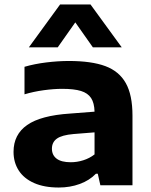

<svg xmlns="http://www.w3.org/2000/svg" viewBox="-20 -828 676 858"><path d="M572 -311.5V0H428.5L417 -51.5H408.5Q379.5 -21.5 336.2 -5.8Q293 10 242.5 10Q177.5 10 132 -10.2Q86.5 -30.5 63.5 -66.5Q40.5 -102.5 40.5 -149.5Q40.5 -227 101.5 -269.5Q162.5 -312 293 -320.5L402.5 -329Q401.5 -368 387 -390Q372.5 -412 341.8 -421.5Q311 -431 258 -431Q220.5 -431 175 -424.8Q129.5 -418.5 89.5 -406.5V-529.5Q134 -542.5 186.8 -549Q239.5 -555.5 287.5 -555.5Q389 -555.5 450.8 -532.5Q512.5 -509.5 542.2 -456.5Q572 -403.5 572 -311.5ZM402.5 -138V-236.5L308.5 -229Q256.5 -224.5 234.2 -208.5Q212 -192.5 212 -163.5Q212 -135 233 -119Q254 -103 296 -103Q324.5 -103 352.2 -111.8Q380 -120.5 402.5 -138ZM524 -616.5H395L316.5 -728L238 -616.5H109L248.5 -808H384.5Z"/></svg>

Font: Encode Sans Expanded
Style: Bold
Weight: 700
Width: 7
Designer: Multiple Designers
Foundry: Impallari Type
Version: Version 2.000